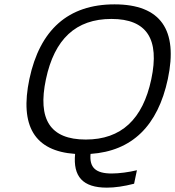

<svg xmlns="http://www.w3.org/2000/svg" viewBox="-20 -699 804 882"><path d="M492 -612C655 -612 714 -519 675 -335C636 -151 537 -58 374 -58C210 -58 152 -151 191 -335C230 -519 328 -612 492 -612ZM115 -336C70 -121 138 -5 325 8C315 112 360 163 471 163C508 163 549 157 596 145L609 83C572 92 527 98 493 98C420 98 390 71 396 8C587 -5 705 -121 751 -336C799 -562 718 -679 506 -679C293 -679 163 -562 115 -336Z"/></svg>

Font: LT Wave Text Light Italic
Style: Regular
Weight: 300
Designer: Daniel Lyons
Version: Version 2.5 (Glyphs App)